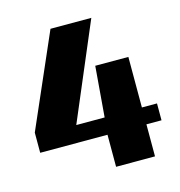

<svg xmlns="http://www.w3.org/2000/svg" viewBox="-93 -680 715 763"><g transform="rotate(-15 265.0 -298.5)"><path d="M315.9 -409.2H452.1V-201.2H514.2V-131.8H452.1V0H292V-131.8H15.1V-214.8L182.1 -597.2H350.1L182.1 -201.2H298.8Z"/></g></svg>

Font: Wesal
Style: Regular
Weight: 900
Designer: Ahmed zaza
Foundry: Ahmed zaza
Version: Version 2.01